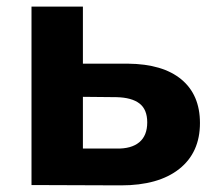

<svg xmlns="http://www.w3.org/2000/svg" viewBox="-20 -558 645 579"><path d="M583 -187Q583 -98 520.5 -48.5Q458 1 345 1L75 0V-538H230V-366H366Q471 -365 527 -318.5Q583 -272 583 -187ZM424 -189Q424 -228 400.5 -246Q377 -264 331 -265L230 -266V-110H331Q376 -109 400 -129Q424 -149 424 -189Z"/></svg>

Font: Montserrat-Bold
Style: Bold
Weight: 700
Version: Version 7.200